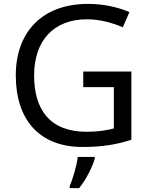

<svg xmlns="http://www.w3.org/2000/svg" viewBox="-20 -810 768 985"><path d="M407 -443V-363H564V-151C528 -142 487 -134 424 -134C232 -134 155 -252 155 -423C155 -601 255 -711 426 -711C494 -711 559 -692 610 -670L644 -748C583 -774 511 -790 431 -790C197 -790 61 -646 61 -423C61 -197 181 -56 403 -56C503 -56 577 -68 654 -93V-443ZM466 4V-5H379C374 38 353 110 338 143V155H386C422 112 457 40 466 4Z"/></svg>

Font: Noto Sans Malayalam UI
Style: Regular
Weight: 400
Designer: Jelle Bosma - Monotype Design Team
Foundry: Monotype Imaging Inc.
Version: Version 2.104